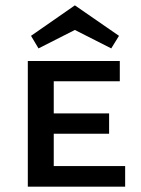

<svg xmlns="http://www.w3.org/2000/svg" viewBox="-20 -698 527 718"><path d="M124 -517 96 -564 260 -678 425 -564 396 -517 260 -586ZM448 -77V0H84V-470H428V-394H181V-274H388V-198H181V-77Z"/></svg>

Font: Ysabeau SC Semibold
Style: Regular
Weight: 600
Designer: Christian Thalmann (Catharsis Fonts)
Version: Version 0.003